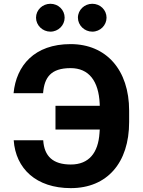

<svg xmlns="http://www.w3.org/2000/svg" viewBox="-20 -966 740 996"><path d="M204.2 -238.3H51.1C61.4 -91.3 167.6 9.9 347.3 9.9C535.5 9.9 649.9 -121.4 649.9 -333.1V-392C649.9 -603.3 531.2 -737.2 346.2 -737.2C158.7 -737.2 64.3 -626.1 50.4 -482.6H203.5C209.9 -563.9 243.3 -612.6 346.2 -612.6C441.4 -612.6 491.8 -545.5 497.2 -427.6L497.5 -417.3H267.8V-294H497.5L496.1 -274.9C489.3 -174.7 442.5 -112.6 347.3 -112.6C255.3 -112.6 209.5 -154.8 204.2 -238.3ZM166.9 -874.3C166.9 -834.9 200.6 -801.8 241.5 -801.8C282.7 -801.8 315.3 -834.9 315.3 -874.3C315.3 -914.4 282.7 -946.4 241.5 -946.4C200.6 -946.4 166.9 -914.4 166.9 -874.3ZM384.2 -874.3C384.2 -834.9 418 -801.8 458.8 -801.8C500 -801.8 532.7 -834.9 532.7 -874.3C532.7 -914.4 500 -946.4 458.8 -946.4C418 -946.4 384.2 -914.4 384.2 -874.3Z"/></svg>

Font: Margiela Sans
Style: Bold
Weight: 700
Designer: Stefan Endress, Andreas Faust
Version: Version 1.100;FEAKit 1.0